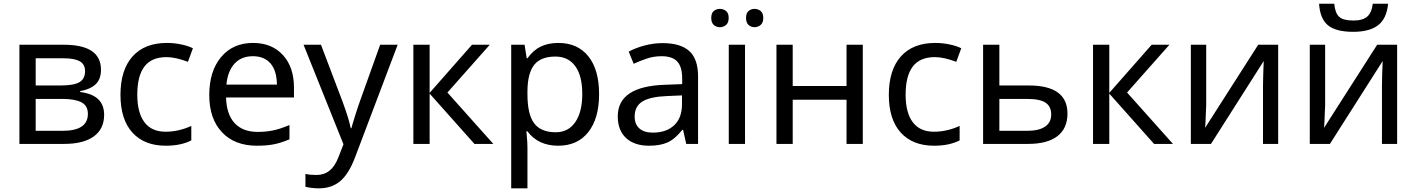

<svg xmlns="http://www.w3.org/2000/svg" viewBox="-20 -778 7659 1038"><path d="M525.9 -400.9Q525.9 -349.1 496.6 -322Q467.3 -294.9 413.1 -285.2V-280.8Q481 -271.5 512 -240.5Q543 -209.5 543 -157.2Q543 -81.1 487.1 -40.5Q431.2 0 326.2 0H85V-536.1H325.2Q525.9 -536.1 525.9 -400.9ZM455.1 -162.1Q455.1 -207 419.9 -225.1Q384.8 -243.2 316.9 -243.2H172.9V-70.8H318.8Q455.1 -70.8 455.1 -162.1ZM439.9 -393.1Q439.9 -430.7 410.9 -446.8Q381.8 -462.9 323.2 -462.9H172.9V-315.9H307.1Q378.9 -315.9 409.4 -333.7Q439.9 -351.6 439.9 -393.1Z M876 9.8Q760.3 9.8 695.8 -61.3Q631.3 -132.3 631.3 -265.1Q631.3 -399.9 696.5 -472.9Q761.7 -545.9 882.3 -545.9Q921.4 -545.9 959.7 -537.8Q998 -529.8 1022.9 -517.1L996.1 -443.8Q928.2 -469.2 880.4 -469.2Q799.3 -469.2 760.7 -418.2Q722.2 -367.2 722.2 -266.1Q722.2 -168.9 760.7 -117.4Q799.3 -65.9 875 -65.9Q945.8 -65.9 1014.2 -97.2V-19Q958.5 9.8 876 9.8Z M1369.1 9.8Q1248.5 9.8 1179.9 -63.2Q1111.3 -136.2 1111.3 -264.2Q1111.3 -393.1 1175.3 -469.5Q1239.3 -545.9 1348.1 -545.9Q1449.2 -545.9 1509.3 -480.7Q1569.3 -415.5 1569.3 -304.2V-251H1202.1Q1204.6 -159.7 1248.5 -112.3Q1292.5 -64.9 1373 -64.9Q1416 -64.9 1454.6 -72.5Q1493.2 -80.1 1544.9 -102.1V-24.9Q1500.5 -5.9 1461.4 2Q1422.4 9.8 1369.1 9.8ZM1347.2 -474.1Q1284.2 -474.1 1247.6 -433.6Q1210.9 -393.1 1204.1 -320.8H1477.1Q1476.1 -396 1442.4 -435.1Q1408.7 -474.1 1347.2 -474.1Z M1621.1 -536.1H1715.3L1831.1 -231Q1867.7 -131.3 1876 -85H1879.9Q1884.3 -103 1899.9 -152.6Q1915.5 -202.1 1926.3 -231.9L2035.2 -536.1H2129.9L1898.9 74.2Q1865.2 163.1 1818.8 201.7Q1772.5 240.2 1704.1 240.2Q1667.5 240.2 1631.3 231.9V162.1Q1655.8 168 1689.9 168Q1731.9 168 1761.2 144.8Q1790.5 121.6 1809.1 73.2L1836.9 2Z M2531.7 -536.1H2627.9L2398.9 -277.8L2647 0H2544.9L2302.7 -272V0H2214.8V-536.1H2302.7V-275.9Z M2997.6 9.8Q2889.6 9.8 2831.5 -67.9H2825.7L2827.6 -47.9Q2831.5 -9.8 2831.5 20V240.2H2743.7V-536.1H2815.9L2827.6 -462.9H2831.5Q2862.8 -506.8 2903.8 -526.4Q2944.8 -545.9 2998.5 -545.9Q3103 -545.9 3160.9 -473.4Q3218.8 -400.9 3218.8 -269Q3218.8 -137.7 3160.6 -64Q3102.5 9.8 2997.6 9.8ZM2982.9 -472.2Q2903.3 -472.2 2867.9 -427.2Q2832.5 -382.3 2831.5 -286.1V-269Q2831.5 -160.2 2867.7 -111.6Q2903.8 -63 2984.9 -63Q3052.2 -63 3090.1 -117.7Q3127.9 -172.4 3127.9 -270Q3127.9 -368.2 3090.1 -420.2Q3052.2 -472.2 2982.9 -472.2Z M3689.9 0 3672.9 -76.2H3668.9Q3628.9 -25.9 3589.1 -8.1Q3549.3 9.8 3488.8 9.8Q3409.7 9.8 3364.7 -31.7Q3319.8 -73.2 3319.8 -148.9Q3319.8 -312 3577.1 -319.8L3668 -323.2V-355Q3668 -416 3641.6 -445.1Q3615.2 -474.1 3557.1 -474.1Q3514.6 -474.1 3476.8 -461.4Q3439 -448.7 3405.8 -433.1L3378.9 -499Q3419.4 -520.5 3467.3 -532.7Q3515.1 -544.9 3562 -544.9Q3659.2 -544.9 3706.5 -502Q3753.9 -459 3753.9 -365.2V0ZM3508.8 -61Q3582.5 -61 3624.8 -100.8Q3667 -140.6 3667 -213.9V-262.2L3587.9 -258.8Q3495.6 -255.4 3453.4 -229.5Q3411.1 -203.6 3411.1 -147.9Q3411.1 -106 3436.8 -83.5Q3462.4 -61 3508.8 -61Z M4007.8 0H3919.9V-536.1H4007.8ZM3825.2 -681.2Q3825.2 -707 3838.9 -718.5Q3852.5 -730 3872.1 -730Q3891.1 -730 3905.3 -718.5Q3919.4 -707 3919.4 -681.2Q3919.4 -655.3 3905.3 -643.1Q3891.1 -630.9 3872.1 -630.9Q3852.5 -630.9 3838.9 -643.1Q3825.2 -655.3 3825.2 -681.2ZM4013.2 -681.2Q4013.2 -707 4026.9 -718.5Q4040.5 -730 4059.1 -730Q4078.1 -730 4092.3 -718.5Q4106.4 -707 4106.4 -681.2Q4106.4 -655.3 4092.3 -643.1Q4078.1 -630.9 4059.1 -630.9Q4040.5 -630.9 4026.9 -643.1Q4013.2 -655.3 4013.2 -681.2Z M4265.6 -536.1V-313H4556.6V-536.1H4644.5V0H4556.6V-238.8H4265.6V0H4177.7V-536.1Z M5029.8 9.8Q4914.1 9.8 4849.6 -61.3Q4785.2 -132.3 4785.2 -265.1Q4785.2 -399.9 4850.3 -472.9Q4915.5 -545.9 5036.1 -545.9Q5075.2 -545.9 5113.5 -537.8Q5151.9 -529.8 5176.8 -517.1L5149.9 -443.8Q5082 -469.2 5034.2 -469.2Q4953.1 -469.2 4914.6 -418.2Q4876 -367.2 4876 -266.1Q4876 -168.9 4914.6 -117.4Q4953.1 -65.9 5028.8 -65.9Q5099.6 -65.9 5168 -97.2V-19Q5112.3 9.8 5029.8 9.8Z M5382.8 -315.9H5542Q5751 -315.9 5751 -164.1Q5751 -84 5696.8 -42Q5642.6 0 5538.1 0H5294.9V-536.1H5382.8ZM5663.1 -159.2Q5663.1 -202.1 5632.8 -222.7Q5602.5 -243.2 5531.7 -243.2H5382.8V-70.8H5534.2Q5596.2 -70.8 5629.6 -93.3Q5663.1 -115.7 5663.1 -159.2Z M6206.1 -536.1H6302.2L6073.2 -277.8L6321.3 0H6219.2L5977.1 -272V0H5889.2V-536.1H5977.1V-275.9Z M6501 -536.1V-209L6497.1 -114.3L6495.1 -86.9L6782.2 -536.1H6890.1V0H6808.1V-315.9L6809.6 -383.8L6812 -448.2L6526.9 0H6418V-536.1Z M7144 -536.1V-209L7140.1 -114.3L7138.2 -86.9L7425.3 -536.1H7533.2V0H7451.2V-315.9L7452.6 -383.8L7455.1 -448.2L7169.9 0H7061V-536.1ZM7295.4 -606Q7201.7 -606 7158.9 -641.6Q7116.2 -677.2 7111.3 -757.8H7193.4Q7197.8 -707 7220 -687Q7242.2 -667 7297.4 -667Q7347.7 -667 7371.8 -688.5Q7396 -710 7401.4 -757.8H7484.4Q7477.1 -678.7 7431.2 -642.3Q7385.3 -606 7295.4 -606Z"/></svg>

Font: NotoPenekeko
Style: Regular
Weight: 400
Designer: Monotype Design team
Foundry: Monotype Imaging Inc.
Version: Version 1.04